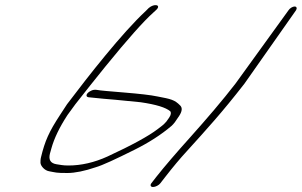

<svg xmlns="http://www.w3.org/2000/svg" viewBox="-20 -684 1207 768"><path d="M621.4 49 641.6 23C671.9 -16 700.3 -50 727.1 -79C806.7 -167 867.3 -233 957.5 -349L1164.1 -643C1169.1 -651 1166.5 -658 1158.5 -658C1150.5 -658 1139.1 -651 1134.1 -643L921.5 -349C870.5 -283 808.1 -210 737.4 -131C692.3 -81 635.3 -15 605.6 23L585.4 49C579.5 57 582.6 64 592.2 64C601.8 64 615.5 57 621.4 49ZM574.9 -652 563 -640C467.2 -551 334.4 -381 248.1 -267L220 -224C176 -157 159.7 -120 144.2 -56C141.8 -47 141.9 -39 141.9 -33C142.5 -20 158.6 -2 176.2 1C204.7 6 201.7 8 249.7 8C279.7 8 319.2 0 362.9 -15C390.4 -23 441.8 -47 518.2 -85C574.4 -113 624.5 -145 665.6 -180C675.1 -188 684 -201 696.4 -220C708.9 -239 709.9 -253 700.8 -262C678.4 -285 663.4 -288 610.5 -298C582.9 -304 536.6 -309 476 -314C415.3 -319 379.9 -322 370.3 -324C360.7 -326 352.9 -325 346.3 -322C323.6 -312 320.7 -297 333.9 -295L394 -289C406.6 -288 457 -284 542.9 -275C604.8 -266 643.3 -254 660.9 -239C665.1 -234 664.6 -225 656.3 -213C640.3 -188 631.9 -184 609.9 -167C574.7 -140 507.3 -103 409.9 -58C357.3 -34 304.6 -22 253.5 -22C230.5 -22 221 -25 205.9 -27C181.9 -31 173.8 -45 179.6 -69C181.6 -77 184 -84 186 -92C196.7 -130 217.3 -174 250 -224L281.4 -267C324.1 -321 359.1 -366 402.4 -419C490.3 -527 554.4 -599 592.5 -633L605.6 -645C625.8 -665 597 -671 574.9 -652Z"/></svg>

Font: MewTooHand
Style: UltimateItaWide
Weight: 400
Designer: Mew Too, Robert Jablonski
Version: Version 0.77